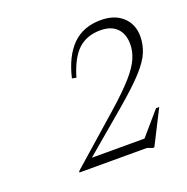

<svg xmlns="http://www.w3.org/2000/svg" viewBox="-81 -753 523 538"><g transform="rotate(-20 181.0 -484.0)"><path d="M343.5 -392 292 -290.5H287L272 -296H70.5L71.5 -300L218 -429Q261.5 -467.5 285.2 -494.5Q309 -521.5 318.2 -543Q327.5 -564.5 327.5 -585.5Q327.5 -616 310.5 -633.2Q293.5 -650.5 261.5 -650.5Q221.5 -650.5 195.8 -627.2Q170 -604 153.5 -548.5L141 -551Q155.5 -613 187.8 -645Q220 -677 272.5 -677Q313.5 -677 337.5 -654.8Q361.5 -632.5 361.5 -596.5Q361.5 -572.5 352.2 -549.8Q343 -527 316.5 -498Q290 -469 238 -425L117.5 -323H274.5L334 -392Z"/></g></svg>

Font: Newsreader Text ExtraLight
Style: Italic
Weight: 275
Italic angle: -17°
Designer: Hugues Gentile
Foundry: Production Type
Version: Version 1.001